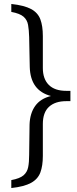

<svg xmlns="http://www.w3.org/2000/svg" viewBox="-20 -752 390 968"><path d="M37 -732Q102 -725 136.5 -706.5Q171 -688 183.5 -654.5Q196 -621 196 -570V-409Q196 -354 226 -324Q256 -294 314 -294H335V-242H314Q258 -242 227 -213.5Q196 -185 196 -127V34Q196 84 183.5 117.5Q171 151 136.5 170Q102 189 37 196V156Q80 148 98.5 132Q117 116 122 91Q127 66 127 29L129 -124Q131 -181 157.5 -218Q184 -255 237 -268Q133 -295 130 -415L127 -565Q126 -601 121.5 -626.5Q117 -652 98.5 -668Q80 -684 37 -692Z"/></svg>

Font: Piazzolla
Style: Regular
Weight: 400
Designer: Juan Pablo del Peral
Foundry: Huerta Tipografica
Version: Version 1.330